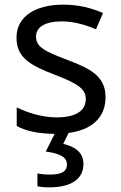

<svg xmlns="http://www.w3.org/2000/svg" viewBox="-20 -566 519 826"><path d="M339 139C339 88 300 64 252 53L275 6C374 -7 434 -59 434 -148C434 -234 375 -269 273 -307C170 -346 135 -364 135 -409C135 -449 174 -474 246 -474C298 -474 348 -459 393 -440L423 -510C373 -532 317 -546 252 -546C132 -546 51 -495 51 -404C51 -316 113 -284 217 -244C322 -204 349 -180 349 -140C349 -92 311 -61 222 -61C159 -61 94 -83 52 -104V-24C92 -2 143 9 215 10L177 86C228 93 268 106 268 141C268 174 242 185 194 185C175 185 153 183 141 180V235C152 238 171 240 191 240C289 240 339 203 339 139Z"/></svg>

Font: Noto Sans Hebrew Droid
Style: Bold
Weight: 700
Designer: Monotype Design Team
Foundry: Monotype Imaging Inc.
Version: Version 1.100